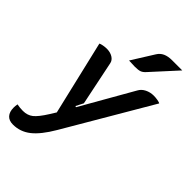

<svg xmlns="http://www.w3.org/2000/svg" viewBox="-286 -837 1148 1148"><g transform="rotate(45 288.0 -263.5)"><path d="M-11 134Q-11 121 -8 104Q17 109 42 109Q80 109 106 88.5Q132 68 169 9L192 -28L81 -499Q88 -503 104 -506Q120 -509 134 -509Q164 -509 185 -496Q206 -483 210 -462L268 -181L244 -134L251 -131L440 -462Q452 -484 477 -496.5Q502 -509 532 -509Q547 -509 564.5 -506Q582 -503 587 -499L268 45Q217 132 168 170.5Q119 209 58 209Q24 209 6.5 189.5Q-11 170 -11 134ZM365 -692Q379 -715 402 -725.5Q425 -736 459 -736H545L401 -578Q387 -562 372.5 -556.5Q358 -551 329 -551Q320 -551 278 -553Z"/></g></svg>

Font: K2D
Style: Bold Italic
Weight: 700
Italic angle: -10°
Designer: Katatrad Aksorn Co.,Ltd.
Foundry: Cadson Demak Co.,Ltd.
Version: Version 1.000; ttfautohint (v1.6)